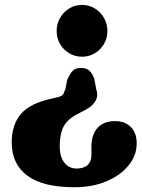

<svg xmlns="http://www.w3.org/2000/svg" viewBox="-20 -608 582 787"><path d="M374.3 -243.5 366.4 -285.4Q358.3 -306.9 346.3 -318.3Q334.4 -329.6 312.8 -329.6Q290.4 -329.6 278.8 -318.5Q267.3 -307.3 255.6 -281L248.3 -243.8Q244.2 -232.9 240 -223.4Q235.8 -213.9 218.7 -210.3L196.5 -204.9Q103.4 -185.5 65.7 -140.8Q28 -96.2 28 -25Q28 64.2 91.7 111.8Q155.5 159.5 285.6 159.5Q359.1 159.5 416.8 134.9Q474.5 110.4 507.4 69.6Q540.3 28.8 540.3 -20.2Q540.3 -63.5 516.2 -87.5Q492.1 -111.6 452.3 -111.6Q405.4 -111.6 380 -84Q354.7 -56.4 354.7 -5.2V28.6Q354.7 53.9 339.2 68.4Q323.8 82.8 293.4 82.8Q263.2 82.8 244 58.9Q224.8 34.9 224.8 -9Q224.8 -57.9 240.3 -88.4Q255.9 -118.8 296.2 -139.9L329.4 -157.2Q360.6 -173.8 372.1 -195.6Q383.6 -217.4 374.3 -243.5ZM316.6 -587.8Q345.4 -587.8 369 -573.2Q392.6 -558.5 406.4 -534.1Q420.3 -509.7 420.3 -481.3Q420.3 -451.9 406.4 -428.1Q392.6 -404.2 369 -389.9Q345.4 -375.5 316.6 -375.5Q286.9 -375.5 263.3 -389.9Q239.7 -404.2 225.9 -428.1Q212.2 -451.9 212.2 -481.3Q212.2 -509.7 225.9 -534.1Q239.7 -558.5 263.3 -573.2Q286.9 -587.8 316.6 -587.8Z"/></svg>

Font: Fraunces SuperSoft Wonky
Style: Regular
Weight: 900
Version: Version 1.000;[b76b70a41]